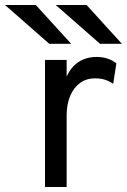

<svg xmlns="http://www.w3.org/2000/svg" viewBox="-98 -752 510 772"><path d="M83 0V-511H170V-444Q187.5 -483 218.2 -503Q249 -523 291 -523Q337.5 -523 370 -497L357 -415Q340.5 -426.5 322.8 -431.8Q305 -437 284 -437Q249.5 -437 224 -418.5Q198.5 -400 184.2 -366.5Q170 -333 170 -288V0ZM100 -576 -78 -732H46L188 -576ZM304 -576 126 -732H250L392 -576Z"/></svg>

Font: Undotted
Style: Regular
Weight: 400
Designer: Delve Withrington, Dave Bailey, Thomas Jockin
Foundry: Delve Fonts LLC
Version: Version 4.000